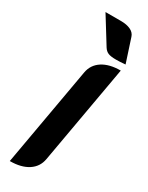

<svg xmlns="http://www.w3.org/2000/svg" viewBox="-244 -981 796 1030"><g transform="rotate(30 154.0 -465.5)"><path d="M137 -602Q146 -653 189 -681Q232 -709 302 -709L194 -98Q185 -47 142 -19Q99 9 29 9ZM250 -747Q218 -747 202 -753.5Q186 -760 175 -777L74 -940H169Q206 -940 230 -928.5Q254 -917 261 -894L308 -750Q273 -747 250 -747Z"/></g></svg>

Font: K2D ExtraBold
Style: Italic
Weight: 800
Italic angle: -10°
Designer: Katatrad Aksorn Co.,Ltd.
Foundry: Cadson Demak Co.,Ltd.
Version: Version 1.000; ttfautohint (v1.6)